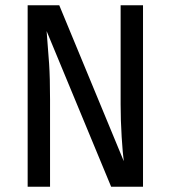

<svg xmlns="http://www.w3.org/2000/svg" viewBox="-20 -709 648 729"><path d="M523 0H402L157 -591Q163 -519 166.5 -466.5Q170 -414 170 -332V0H85V-689H205L450 -97Q446 -125 442 -188.5Q438 -252 438 -313V-689H523Z"/></svg>

Font: Fira Sans Condensed
Style: Regular
Weight: 400
Width: 3
Designer: bBox Type GmbH & Carrois Corporate GbR & Edenspiekermann AG
Foundry: bBox Type GmbH & Carrois Corporate GbR & Edenspiekermann AG
Version: Version 4.301